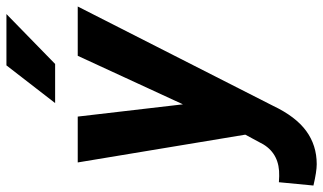

<svg xmlns="http://www.w3.org/2000/svg" viewBox="-251 -566 1005 597"><g transform="rotate(-90 251.5 -267.5)"><path d="M225.6 -201.2 376.5 -528.3H529.8L220.7 79.6Q187.5 149.4 142.8 182.1Q98.1 214.8 39.6 214.8Q16.6 214.8 -26.9 204.6L-16.6 97.2L2.4 98.1Q69.8 100.1 101.1 48.8L131.3 -7.3L44.9 -528.3H187.5ZM346.7 -750H506.3L351.1 -598.6H229.5Z"/></g></svg>

Font: TypoPRO Roboto
Style: Bold Italic
Weight: 700
Italic angle: -12°
Designer: Google
Version: Version 2.136; 2016